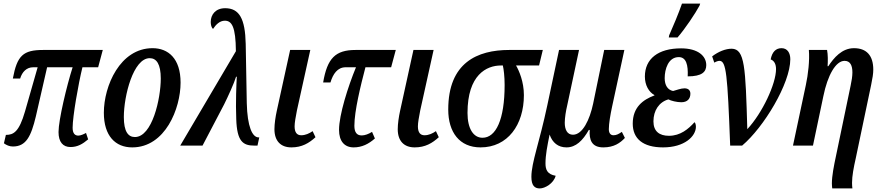

<svg xmlns="http://www.w3.org/2000/svg" viewBox="-20 -816 4943 1076"><path d="M375 8C415 8 443 -9 474 -35L462 -71C450 -64 431 -56 419 -56C401 -56 387 -67 387 -100C387 -163 419 -346 442 -439H530L556 -536H222C110 -536 76 -505 52 -376H93C104 -413 129 -439 166 -439H191L120 -191C87 -77 56 -60 13 -60L2 -13C15 -3 33 5 52 5C126 5 154 -51 181 -164L244 -439H387C354 -336 308 -143 308 -76C308 -20 333 8 375 8Z M721 10C906 10 992 -208 992 -353C992 -489 922 -546 835 -546C653 -546 562 -335 562 -184C562 -54 627 10 721 10ZM736 -48C698 -48 674 -79 674 -160C674 -279 727 -490 819 -490C857 -490 881 -457 881 -376C881 -263 833 -48 736 -48Z M990 0H1115L1236 -231C1257 -273 1293 -352 1303 -386H1307C1305 -352 1300 -239 1304 -148C1308 -23 1342 0 1405 0H1423L1433 -46H1429C1394 -46 1366 -107 1363 -238L1357 -570C1354 -711 1321 -770 1242 -770C1188 -770 1161 -734 1161 -693C1161 -677 1165 -661 1174 -654C1189 -677 1211 -700 1240 -700C1279 -700 1301 -666 1302 -529Z M1613 10C1672 10 1712 -14 1748 -47L1732 -81C1713 -68 1692 -58 1668 -58C1644 -58 1631 -74 1631 -108C1631 -129 1637 -160 1644 -197L1719 -536H1606L1531 -194C1524 -162 1518 -122 1518 -92C1518 -25 1554 10 1613 10Z M1962 10C2008 10 2046 -9 2081 -40L2065 -77C2046 -65 2025 -57 2007 -57C1980 -57 1966 -74 1966 -111C1966 -194 2001 -336 2028 -439H2172L2198 -536H1973C1860 -536 1814 -490 1791 -354H1832C1846 -401 1871 -439 1917 -439H1975C1930 -330 1880 -172 1880 -88C1880 -24 1911 10 1962 10Z M2304 10C2363 10 2403 -14 2439 -47L2423 -81C2404 -68 2383 -58 2359 -58C2335 -58 2322 -74 2322 -108C2322 -129 2328 -160 2335 -197L2410 -536H2297L2222 -194C2215 -162 2209 -122 2209 -92C2209 -25 2245 10 2304 10Z M2673 10C2825 10 2916 -116 2916 -283C2916 -358 2889 -420 2872 -449H3001L3022 -536H2834C2655 -536 2492 -465 2492 -202C2492 -75 2555 10 2673 10ZM2684 -44C2633 -44 2600 -95 2600 -183C2600 -397 2707 -449 2787 -449H2798C2803 -428 2808 -387 2808 -340C2808 -145 2759 -44 2684 -44Z M3005 240C3034 240 3083 212 3094 169C3048 161 3037 136 3037 100C3037 52 3047 3 3060 -62C3076 -16 3108 10 3155 10C3207 10 3246 -28 3280 -88H3285C3281 -32 3296 10 3361 10C3421 10 3456 -15 3482 -43L3465 -77C3447 -65 3435 -58 3418 -58C3401 -58 3392 -71 3392 -92C3392 -124 3401 -175 3410 -217L3479 -536H3366L3304 -235C3285 -145 3245 -61 3191 -61C3158 -61 3145 -91 3145 -128C3145 -157 3152 -197 3158 -222L3225 -536H3113L3047 -225C3003 -17 2958 95 2958 175C2958 225 2977 240 3005 240Z M3728 -606H3777C3819 -654 3877 -741 3900 -784L3904 -796H3802C3785 -746 3749 -660 3730 -618ZM3696 10C3816 10 3880 -52 3880 -106C3880 -118 3876 -129 3872 -131C3838 -93 3793 -55 3729 -55C3675 -55 3642 -80 3642 -136C3642 -196 3673 -244 3726 -259C3740 -251 3774 -243 3798 -243C3833 -243 3849 -263 3849 -291C3849 -309 3838 -321 3816 -321C3795 -321 3772 -311 3752 -306C3722 -312 3705 -338 3705 -378C3705 -428 3725 -496 3784 -496C3826 -496 3837 -451 3834 -388C3914 -388 3938 -413 3938 -451C3938 -502 3892 -545 3797 -545C3669 -545 3594 -487 3594 -387C3594 -339 3616 -300 3648 -283L3647 -281C3583 -257 3526 -215 3526 -123C3526 -39 3583 10 3696 10Z M4072 0H4139C4260 -102 4409 -348 4409 -484C4409 -519 4393 -546 4360 -546C4328 -546 4307 -525 4299 -483C4319 -476 4329 -456 4329 -429C4329 -346 4252 -182 4168 -92C4158 -442 4154 -541 4081 -543C4046 -543 4006 -527 3971 -500L3983 -465C3993 -471 4004 -475 4012 -475C4050 -475 4057 -400 4072 0Z M4644 240H4757C4756 232 4755 222 4755 209C4755 170 4764 123 4776 70L4862 -340C4870 -379 4874 -403 4874 -426C4874 -505 4836 -546 4766 -546C4698 -546 4653 -492 4622 -445H4618C4620 -474 4620 -511 4615 -536H4513C4518 -478 4509 -399 4496 -339L4424 0H4536L4594 -276C4618 -395 4664 -475 4713 -475C4745 -475 4757 -449 4757 -410C4757 -390 4753 -363 4747 -336L4665 58C4653 114 4642 170 4642 212C4642 221 4643 232 4644 240Z"/></svg>

Font: Noto Serif Condensed Semi
Style: Italic
Weight: 600
Width: 3
Italic angle: -12°
Designer: Monotype Design Team
Foundry: Monotype Imaging Inc.
Version: Version 1.901